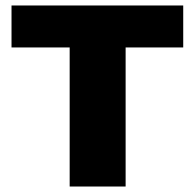

<svg xmlns="http://www.w3.org/2000/svg" viewBox="-20 -680 711 700"><path d="M648 -660V-507H438V0H234V-507H22V-660Z"/></svg>

Font: Elaine Sans ExtraBold
Style: Regular
Weight: 800
Designer: Wei Huang
Foundry: Wei Huang
Version: Version 2.001;December 24, 2019;FontCreator 12.0.0.2547 64-b